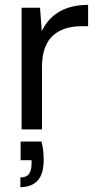

<svg xmlns="http://www.w3.org/2000/svg" viewBox="-20 -533 408 791"><path d="M69 0V-501H145L152 -405Q169 -440 195.5 -464Q222 -488 259 -500.5Q296 -513 343 -513V-425H314Q282 -425 253 -416.5Q224 -408 201.5 -389.5Q179 -371 166 -338Q153 -305 153 -257V0ZM64 238V198Q89 198 99.5 183.5Q110 169 110 141V127H65V50H151Q156 70 158 89Q160 108 160 124Q160 184 135 211Q110 238 64 238Z"/></svg>

Font: DM Sans 17pt
Style: Regular
Weight: 400
Version: Version 4.004;gftools[0.9.30]